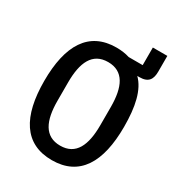

<svg xmlns="http://www.w3.org/2000/svg" viewBox="-193 -933 986 1067"><g transform="rotate(30 300.0 -399.5)"><path d="M567 -811H474V-698H384C359 -706 331 -710 300 -710C123 -710 44 -577 44 -349C44 -121 123 12 300 12C477 12 556 -121 556 -349C556 -478 535 -575 478 -631H492C551 -631 567 -663 567 -710ZM300 -81C200 -81 163 -162 163 -290V-408C163 -536 200 -617 300 -617C400 -617 437 -536 437 -408V-291C437 -162 400 -81 300 -81Z"/></g></svg>

Font: IBM Mono Medium
Style: Regular
Weight: 500
Monospace: yes
Designer: Mike Abbink, Paul van der Laan, Pieter van Rosmalen
Foundry: Bold Monday
Version: Version 2.3